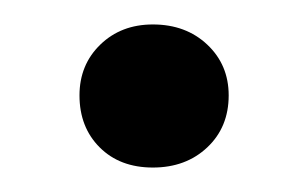

<svg xmlns="http://www.w3.org/2000/svg" viewBox="-20 -341 251 157"><path d="M45 -263Q45 -288 62 -304.5Q79 -321 105 -321Q132 -321 149.5 -304.5Q167 -288 167 -263Q167 -237 149.5 -220.5Q132 -204 105 -204Q78 -204 61.5 -220.5Q45 -237 45 -263Z"/></svg>

Font: Fahkwang Medium
Style: Regular
Weight: 500
Version: Version 1.000; ttfautohint (v1.6)